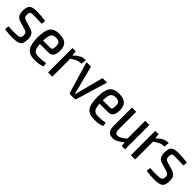

<svg xmlns="http://www.w3.org/2000/svg" viewBox="266 -1600 2714 2714"><g transform="rotate(45 1623.0 -243.0)"><path d="M195 -499Q294 -497 365 -484L358 -422Q233 -427 208 -427Q152 -428 136 -418Q120 -408 120 -365Q120 -330 132 -317Q144 -304 175 -295L284 -263Q334 -248 355.5 -218.5Q377 -189 377 -129Q377 -43 338 -16Q299 11 203 11Q119 11 45 -3L51 -65Q113 -60 185 -61Q251 -61 273 -74Q295 -87 295 -129Q295 -162 281.5 -174.5Q268 -187 236 -197L128 -229Q79 -243 58.5 -274Q38 -305 38 -365Q38 -447 72.5 -474Q107 -501 195 -499Z M656 -60Q720 -60 795 -72L803 -15Q746 12 645 12Q541 12 497 -46.5Q453 -105 453 -245Q453 -386 496 -442.5Q539 -499 638 -499Q729 -499 771 -459.5Q813 -420 813 -340Q813 -202 715 -202H542Q547 -118 572 -89Q597 -60 656 -60ZM642 -427Q586 -427 564 -393.5Q542 -360 541 -268H692Q729 -268 727 -340Q728 -387 709 -407Q690 -427 642 -427Z M1165 -499 1155 -419H1129Q1101 -419 1071.5 -405Q1042 -391 993 -359V0H908V-487H974L982 -411Q1067 -499 1146 -499Z M1599 -487 1460 -21Q1452 0 1431 0H1356Q1334 0 1328 -21L1189 -487H1279L1367 -146Q1377 -113 1388 -61H1399L1421 -146L1509 -487Z M1849 -60Q1913 -60 1988 -72L1996 -15Q1939 12 1838 12Q1734 12 1690 -46.5Q1646 -105 1646 -245Q1646 -386 1689 -442.5Q1732 -499 1831 -499Q1922 -499 1964 -459.5Q2006 -420 2006 -340Q2006 -202 1908 -202H1735Q1740 -118 1765 -89Q1790 -60 1849 -60ZM1835 -427Q1779 -427 1757 -393.5Q1735 -360 1734 -268H1885Q1922 -268 1920 -340Q1921 -387 1902 -407Q1883 -427 1835 -427Z M2446 -487V0H2379L2372 -68Q2286 13 2207 13Q2098 13 2098 -121V-487H2183V-145Q2183 -98 2194.5 -79.5Q2206 -61 2236 -61Q2282 -61 2363 -130V-487Z M2821 -499 2811 -419H2785Q2757 -419 2727.5 -405Q2698 -391 2649 -359V0H2564V-487H2630L2638 -411Q2723 -499 2802 -499Z M3028 -499Q3127 -497 3198 -484L3191 -422Q3066 -427 3041 -427Q2985 -428 2969 -418Q2953 -408 2953 -365Q2953 -330 2965 -317Q2977 -304 3008 -295L3117 -263Q3167 -248 3188.5 -218.5Q3210 -189 3210 -129Q3210 -43 3171 -16Q3132 11 3036 11Q2952 11 2878 -3L2884 -65Q2946 -60 3018 -61Q3084 -61 3106 -74Q3128 -87 3128 -129Q3128 -162 3114.5 -174.5Q3101 -187 3069 -197L2961 -229Q2912 -243 2891.5 -274Q2871 -305 2871 -365Q2871 -447 2905.5 -474Q2940 -501 3028 -499Z"/></g></svg>

Font: exo2condensed_r
Style: Regular
Weight: 400
Width: 3
Designer: Natanael Gama
Version: Version 1.001;PS 001.001;hotconv 1.0.70;makeotf.lib2.5.58329